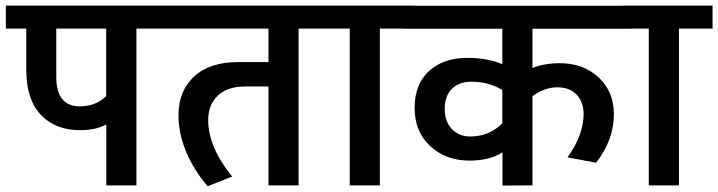

<svg xmlns="http://www.w3.org/2000/svg" viewBox="-35 -646 2502 669"><path d="M335.4 0V-212.4Q298.8 -192.4 244.1 -192.4Q158.2 -192.4 107.4 -245.8Q56.6 -299.3 56.6 -402.8V-546.4H-14.6V-626.5H557.6V-546.4H440.4V0ZM335 -546.4H161.1V-377.9Q161.1 -325.2 182.4 -300.3Q203.6 -275.4 242.2 -275.4Q298.8 -275.4 335 -311Z M688 2.9H688.5ZM794.9 -429.7H900.4V-546.4H528.3V-626.5H1122.6V-546.4H1005.4V0H900.4V-344.7H819.8Q756.8 -344.7 723.6 -312.5Q690.4 -280.3 690.4 -227.5Q690.4 -133.3 773.9 -30.8L688.5 2.9Q639.2 -54.7 612.8 -119.1Q586.4 -183.6 586.9 -245.6Q587.4 -329.6 641.6 -379.6Q695.8 -429.7 794.9 -429.7Z M1183.6 0V-546.4H1093.3V-626.5H1405.8V-546.4H1288.6V0Z M1601.6 -86.4Q1518.1 -86.4 1463.9 -137Q1409.7 -187.5 1409.7 -270Q1409.7 -352.5 1459.7 -398.4Q1509.8 -444.3 1593.3 -444.3Q1663.1 -444.3 1715.3 -422.4V-545.9H1376.5V-626H2164.6V-545.9H1820.3V-409.2Q1862.3 -425.8 1915.5 -425.8Q1997.6 -425.8 2050.8 -376.2Q2104 -326.7 2104 -248Q2104 -158.2 2042 -79.1L1942.4 -97.7Q1998.5 -176.3 1998.5 -248.5Q1998.5 -290.5 1974.1 -316.2Q1949.7 -341.8 1906.5 -341.8Q1863.3 -341.8 1820.3 -311V0L1715.8 0.5V-115.2Q1670.9 -86.4 1601.6 -86.4ZM1603 -170.4Q1670.4 -170.4 1715.3 -216.8V-332.5Q1667.5 -361.3 1608.4 -361.3Q1564.9 -361.3 1539.8 -336.7Q1514.6 -312 1514.6 -266.8Q1514.6 -221.7 1539.8 -196Q1564.9 -170.4 1603 -170.4Z M2225.6 0V-546.4H2135.3V-626.5H2447.8V-546.4H2330.6V0Z"/></svg>

Font: Yantramanav Medium
Style: Regular
Weight: 500
Version: Version 1.001;PS 1.0;hotconv 1.0.72;makeotf.lib2.5.5900; ttf